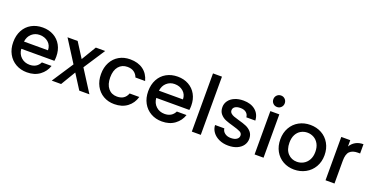

<svg xmlns="http://www.w3.org/2000/svg" viewBox="-26 -1527 4468 2294"><g transform="rotate(20 2208.5 -380.5)"><path d="M580 -289Q580 -258 576 -233H155Q160 -167 204 -127Q248 -87 312 -87Q404 -87 442 -164H565Q540 -88 474.5 -39.5Q409 9 312 9Q233 9 170.5 -26.5Q108 -62 72.5 -126.5Q37 -191 37 -276Q37 -361 71.5 -425.5Q106 -490 168.5 -525Q231 -560 312 -560Q390 -560 451 -526Q512 -492 546 -430.5Q580 -369 580 -289ZM461 -325Q460 -388 416 -426Q372 -464 307 -464Q248 -464 206 -426.5Q164 -389 156 -325Z M928 -279 1106 0H977L858 -187L746 0H627L805 -271L627 -551H756L875 -364L987 -551H1106Z M1153 -276Q1153 -361 1187.5 -425.5Q1222 -490 1283 -525Q1344 -560 1423 -560Q1523 -560 1588.5 -512.5Q1654 -465 1677 -377H1554Q1539 -418 1506 -441Q1473 -464 1423 -464Q1353 -464 1311.5 -414.5Q1270 -365 1270 -276Q1270 -187 1311.5 -137Q1353 -87 1423 -87Q1522 -87 1554 -174H1677Q1653 -90 1587 -40.5Q1521 9 1423 9Q1344 9 1283 -26.5Q1222 -62 1187.5 -126.5Q1153 -191 1153 -276Z M2296 -289Q2296 -258 2292 -233H1871Q1876 -167 1920 -127Q1964 -87 2028 -87Q2120 -87 2158 -164H2281Q2256 -88 2190.5 -39.5Q2125 9 2028 9Q1949 9 1886.5 -26.5Q1824 -62 1788.5 -126.5Q1753 -191 1753 -276Q1753 -361 1787.5 -425.5Q1822 -490 1884.5 -525Q1947 -560 2028 -560Q2106 -560 2167 -526Q2228 -492 2262 -430.5Q2296 -369 2296 -289ZM2177 -325Q2176 -388 2132 -426Q2088 -464 2023 -464Q1964 -464 1922 -426.5Q1880 -389 1872 -325Z M2522 -740V0H2408V-740Z M2872 9Q2807 9 2755.5 -14.5Q2704 -38 2674 -78.5Q2644 -119 2642 -169H2760Q2763 -134 2793.5 -110.5Q2824 -87 2870 -87Q2918 -87 2944.5 -105.5Q2971 -124 2971 -153Q2971 -184 2941.5 -199Q2912 -214 2848 -232Q2786 -249 2747 -265Q2708 -281 2679.5 -314Q2651 -347 2651 -401Q2651 -445 2677 -481.5Q2703 -518 2751.5 -539Q2800 -560 2863 -560Q2957 -560 3014.5 -512.5Q3072 -465 3076 -383H2962Q2959 -420 2932 -442Q2905 -464 2859 -464Q2814 -464 2790 -447Q2766 -430 2766 -402Q2766 -380 2782 -365Q2798 -350 2821 -341.5Q2844 -333 2889 -320Q2949 -304 2987.5 -287.5Q3026 -271 3054 -239Q3082 -207 3083 -154Q3083 -107 3057 -70Q3031 -33 2983.5 -12Q2936 9 2872 9Z M3264 -624Q3233 -624 3212 -645Q3191 -666 3191 -697Q3191 -728 3212 -749Q3233 -770 3264 -770Q3294 -770 3315 -749Q3336 -728 3336 -697Q3336 -666 3315 -645Q3294 -624 3264 -624ZM3320 -551V0H3206V-551Z M3709 9Q3631 9 3568 -26.5Q3505 -62 3469 -126.5Q3433 -191 3433 -276Q3433 -360 3470 -425Q3507 -490 3571 -525Q3635 -560 3714 -560Q3793 -560 3857 -525Q3921 -490 3958 -425Q3995 -360 3995 -276Q3995 -192 3957 -127Q3919 -62 3853.5 -26.5Q3788 9 3709 9ZM3709 -90Q3753 -90 3791.5 -111Q3830 -132 3854 -174Q3878 -216 3878 -276Q3878 -336 3855 -377.5Q3832 -419 3794 -440Q3756 -461 3712 -461Q3668 -461 3630.5 -440Q3593 -419 3571 -377.5Q3549 -336 3549 -276Q3549 -187 3594.5 -138.5Q3640 -90 3709 -90Z M4222 -471Q4247 -513 4288.5 -536.5Q4330 -560 4387 -560V-442H4358Q4291 -442 4256.5 -408Q4222 -374 4222 -290V0H4108V-551H4222Z"/></g></svg>

Font: Fz Poppins Med
Style: Regular
Weight: 500
Designer: Ninad Kale (Devanagari), Jonny Pinhorn (Latin)
Foundry: Indian Type Foundry
Version: Vit hóa bi Vntype.Com & FontZin.Com